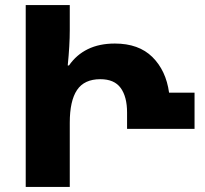

<svg xmlns="http://www.w3.org/2000/svg" viewBox="-20 -734 804 754"><path d="M81 0V-714H254V-616Q254 -586 252 -551.5Q250 -517 246 -477H251Q280 -519 325 -541Q370 -563 431 -563Q525 -563 578.5 -510Q632 -457 644 -370H744V-228H479V-292Q479 -354 454 -388.5Q429 -423 374 -423Q311 -423 282.5 -380.5Q254 -338 254 -252V0Z"/></svg>

Font: Noto Sans Georgian ExtraBold
Style: Regular
Weight: 800
Designer: Monotype Design Team, Akaki Razmadze
Foundry: Google LLC
Version: Version 2.005; ttfautohint (v1.8.4.7-5d5b)